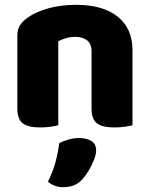

<svg xmlns="http://www.w3.org/2000/svg" viewBox="-20 -521 623 797"><path d="M530 -313V-221H360V-308Q360 -339 341.5 -353.5Q323 -368 293 -368Q273 -368 255.5 -363Q238 -358 222 -350V-221H52V-373Q52 -400 63.5 -417Q75 -434 95 -448Q129 -472 181 -486.5Q233 -501 295 -501Q408 -501 469 -451.5Q530 -402 530 -313ZM52 -264H222V-1Q211 2 190.5 5Q170 8 146 8Q97 8 74.5 -9Q52 -26 52 -72ZM360 -264H530V-1Q519 2 498.5 5Q478 8 454 8Q405 8 382.5 -9Q360 -26 360 -72ZM322 223Q306 241 286 248.5Q266 256 243 256Q205 256 179 233Q200 191 210.5 151.5Q221 112 226 73Q242 65 263.5 58.5Q285 52 307 52Q339 52 359 64Q379 76 379 104Q379 120 370 143Q361 166 348 187.5Q335 209 322 223Z"/></svg>

Font: Baloo Bhaijaan 2 ExtraBold
Style: Regular
Weight: 800
Designer: Sanskriti Dholi, Noopur Datye and Ek Type
Foundry: Ek Type
Version: Version 1.701